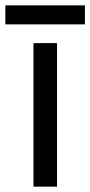

<svg xmlns="http://www.w3.org/2000/svg" viewBox="-40 -697 337 717"><path d="M173 0H85V-536H173ZM277 -677V-606H-20V-677Z"/></svg>

Font: Noto Sans Ugaritic
Style: Regular
Weight: 400
Designer: Monotype Design Team
Foundry: Monotype Imaging Inc.
Version: Version 2.001; ttfautohint (v1.8.4.7-5d5b)